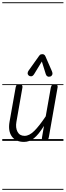

<svg xmlns="http://www.w3.org/2000/svg" viewBox="-25 -1246 581 1698"><path d="M187.5 9Q114 9 79.5 -39.5Q45 -88 59.5 -169.5L114 -476Q115 -482 119.5 -491.2Q124 -500.5 147.5 -500.5Q166.5 -500.5 170.8 -491Q175 -481.5 173.5 -473L120 -167.5Q111 -116 130 -80.2Q149 -44.5 192.5 -44.5Q234 -44.5 278 -88Q322 -131.5 379.5 -217.5L424.5 -472Q425.5 -477.5 430.8 -489Q436 -500.5 459 -500.5Q478.5 -500.5 482.2 -491.5Q486 -482.5 484.5 -474L407 -33.5Q405 -21.5 400.2 -14Q395.5 -6.5 387 -3.2Q378.5 0 365 0Q351 0 347.2 -7Q343.5 -14 346.5 -31L364 -132.5Q315.5 -55 275 -23Q234.5 9 187.5 9ZM187.5 9Q114 9 79.5 -39.5Q45 -88 59.5 -169.5L114 -476Q115 -482 119.5 -491.2Q124 -500.5 147.5 -500.5Q166.5 -500.5 170.8 -491Q175 -481.5 173.5 -473L120 -167.5Q111 -116 130 -80.2Q149 -44.5 192.5 -44.5Q234 -44.5 278 -88Q322 -131.5 379.5 -217.5L424.5 -472Q425.5 -477.5 430.8 -489Q436 -500.5 459 -500.5Q478.5 -500.5 482.2 -491.5Q486 -482.5 484.5 -474L407 -33.5Q405 -21.5 400.2 -14Q395.5 -6.5 387 -3.2Q378.5 0 365 0Q351 0 347.2 -7Q343.5 -14 346.5 -31L364 -132.5Q315.5 -55 275 -23Q234.5 9 187.5 9ZM420.5 -569.5Q406.5 -564.5 395.2 -570.5Q384 -576.5 380 -590L345 -702L277.5 -591.5Q265.5 -572 251.8 -571.2Q238 -570.5 229.5 -577.5Q219 -587 219.5 -598.8Q220 -610.5 227.5 -621L320.5 -751.5Q329 -764 337.2 -765.5Q345.5 -767 353 -767Q357.5 -767 365 -762.5Q372.5 -758 376 -749.5L432.5 -620Q442.5 -598 437.2 -585.5Q432 -573 420.5 -569.5ZM-5 424.5H536V432.5H-5ZM-5 -16H536V0H-5ZM-5 -501.5H536V-493.5H-5ZM-5 -1226H536V-1218H-5Z"/></svg>

Font: Edu AU VIC WA NT Guides
Style: Regular
Weight: 400
Designer: Tina and Corey Anderson, Eben Sorkin, Mirko Velimirovic
Foundry: Google for Education
Version: Version 1.001